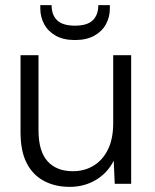

<svg xmlns="http://www.w3.org/2000/svg" viewBox="-20 -716 602 748"><path d="M252 12Q195 12 151.5 -11Q108 -34 84 -80.5Q60 -127 60 -201V-501H130V-209Q130 -127 165 -88Q200 -49 264 -49Q309 -49 344.5 -70.5Q380 -92 400.5 -133.5Q421 -175 421 -236V-501H491V0H427L423 -90Q399 -42 353.5 -15Q308 12 252 12ZM272 -560Q227 -560 197 -577Q167 -594 152 -622Q137 -650 137 -683V-696H181Q181 -658 202.5 -637Q224 -616 272 -616Q320 -616 341.5 -637Q363 -658 363 -696H408V-683Q408 -650 393 -622Q378 -594 347.5 -577Q317 -560 272 -560Z"/></svg>

Font: DM Sans 18pt Light
Style: Regular
Weight: 300
Designer: Colophon Foundry, Jonny Pinhorn
Foundry: Colophon Foundry
Version: Version 4.004;gftools[0.9.30]